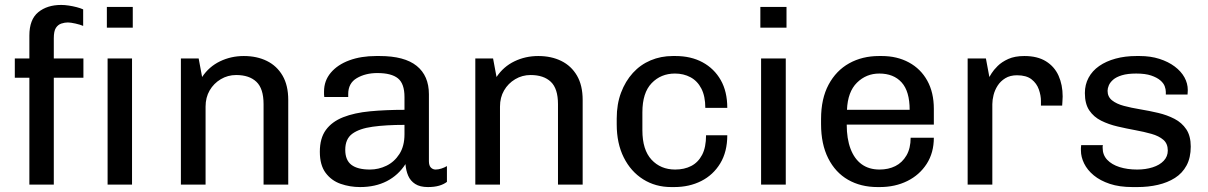

<svg xmlns="http://www.w3.org/2000/svg" viewBox="-20 -748 4895 778"><path d="M99 0V-433H40V-511H99V-604Q99 -669 135 -698.5Q171 -728 228 -728Q242 -728 258.5 -725.5Q275 -723 290.5 -719Q306 -715 317 -710V-643Q306 -648 286 -652.5Q266 -657 255 -657Q242 -657 228.5 -652.5Q215 -648 206.5 -635Q198 -622 198 -593V-511H318V-433H198V0ZM416 0V-511H515V0ZM413 -636V-720H518V-636Z M713 0V-511H785L799 -436Q827 -478 871.5 -499.5Q916 -521 968 -521Q1021 -521 1061.5 -501Q1102 -481 1125 -441.5Q1148 -402 1148 -343V0H1048V-326Q1048 -389 1019 -416.5Q990 -444 937 -444Q903 -444 874.5 -427Q846 -410 829.5 -381.5Q813 -353 813 -316V0Z M1439 10Q1398 10 1360.5 -3Q1323 -16 1299.5 -47.5Q1276 -79 1276 -133Q1276 -188 1300.5 -221.5Q1325 -255 1370.5 -273Q1416 -291 1479.5 -297Q1543 -303 1619 -303V-355Q1619 -409 1592.5 -430.5Q1566 -452 1509 -452Q1461 -452 1426 -431.5Q1391 -411 1391 -367V-355H1294Q1293 -360 1293 -365.5Q1293 -371 1293 -377Q1293 -421 1320.5 -453.5Q1348 -486 1395.5 -503.5Q1443 -521 1504 -521H1518Q1619 -521 1668.5 -481Q1718 -441 1718 -366V-95Q1718 -77 1726 -69Q1734 -61 1745 -61Q1756 -61 1768.5 -65Q1781 -69 1791 -75V-11Q1778 -1 1759 4.5Q1740 10 1714 10Q1682 10 1662.5 -2.5Q1643 -15 1634 -36Q1625 -57 1623 -83Q1594 -38 1547.5 -14Q1501 10 1439 10ZM1479 -61Q1514 -61 1546 -76.5Q1578 -92 1598.5 -124Q1619 -156 1619 -204V-242Q1544 -242 1490 -234.5Q1436 -227 1407.5 -206Q1379 -185 1379 -141Q1379 -99 1404 -80Q1429 -61 1479 -61Z M1906 0V-511H1978L1992 -436Q2020 -478 2064.5 -499.5Q2109 -521 2161 -521Q2214 -521 2254.5 -501Q2295 -481 2318 -441.5Q2341 -402 2341 -343V0H2241V-326Q2241 -389 2212 -416.5Q2183 -444 2130 -444Q2096 -444 2067.5 -427Q2039 -410 2022.5 -381.5Q2006 -353 2006 -316V0Z M2700 10Q2636 10 2586 -21.5Q2536 -53 2507.5 -110Q2479 -167 2479 -244V-268Q2479 -326 2496.5 -372.5Q2514 -419 2544.5 -452.5Q2575 -486 2616.5 -503.5Q2658 -521 2706 -521H2717Q2780 -521 2827 -495.5Q2874 -470 2900.5 -423.5Q2927 -377 2927 -311H2838Q2838 -358 2822 -389Q2806 -420 2778 -435Q2750 -450 2715 -450Q2658 -450 2620.5 -411Q2583 -372 2583 -293V-220Q2583 -141 2620 -101Q2657 -61 2716 -61Q2753 -61 2781 -75.5Q2809 -90 2825 -120.5Q2841 -151 2841 -200H2927Q2927 -133 2898.5 -86Q2870 -39 2821.5 -14.5Q2773 10 2712 10Z M3064 0V-511H3164V0ZM3061 -636V-720H3167V-636Z M3536 10Q3468 10 3416.5 -19.5Q3365 -49 3336 -106.5Q3307 -164 3307 -245V-266Q3307 -348 3337.5 -405Q3368 -462 3421 -491.5Q3474 -521 3542 -521H3553Q3615 -521 3663 -495Q3711 -469 3737.5 -421Q3764 -373 3764 -307V-243H3411Q3411 -186 3426.5 -145Q3442 -104 3471.5 -82.5Q3501 -61 3544 -61Q3580 -61 3608 -75Q3636 -89 3653 -118Q3670 -147 3670 -190H3764Q3764 -129 3735 -84Q3706 -39 3656.5 -14.5Q3607 10 3545 10ZM3412 -303H3666Q3666 -378 3633.5 -414Q3601 -450 3543 -450Q3490 -450 3452.5 -413Q3415 -376 3412 -303Z M3901 0V-511H3975L3989 -436Q3990 -438 3998 -451Q4006 -464 4022.5 -480.5Q4039 -497 4065.5 -509Q4092 -521 4131 -521Q4184 -521 4218.5 -499.5Q4253 -478 4269.5 -441Q4286 -404 4286 -357Q4286 -347 4285 -336.5Q4284 -326 4284 -320H4198V-339Q4198 -361 4189.5 -385.5Q4181 -410 4160 -426.5Q4139 -443 4101 -443Q4073 -443 4053.5 -431Q4034 -419 4022.5 -401Q4011 -383 4006 -363Q4001 -343 4001 -326V0Z M4569 10Q4516 10 4477 -3Q4438 -16 4412 -37.5Q4386 -59 4373 -85.5Q4360 -112 4360 -138Q4360 -144 4360 -148.5Q4360 -153 4361 -160H4449Q4448 -157 4448 -154.5Q4448 -152 4448 -149Q4448 -120 4466.5 -100.5Q4485 -81 4516.5 -71Q4548 -61 4588 -61Q4622 -61 4650.5 -70Q4679 -79 4695.5 -96.5Q4712 -114 4712 -138Q4712 -166 4694 -181.5Q4676 -197 4646 -205.5Q4616 -214 4580.5 -220.5Q4545 -227 4508.5 -235.5Q4472 -244 4442 -259Q4412 -274 4394 -300.5Q4376 -327 4376 -371Q4376 -405 4391 -433Q4406 -461 4434 -480.5Q4462 -500 4500.5 -510.5Q4539 -521 4585 -521H4598Q4642 -521 4678 -509.5Q4714 -498 4740 -478.5Q4766 -459 4779.5 -434.5Q4793 -410 4793 -383Q4793 -378 4792.5 -372.5Q4792 -367 4792 -365H4704V-376Q4704 -386 4699.5 -398.5Q4695 -411 4681.5 -422.5Q4668 -434 4644.5 -442Q4621 -450 4584 -450Q4549 -450 4526 -443Q4503 -436 4490.5 -425Q4478 -414 4473 -402Q4468 -390 4468 -380Q4468 -356 4486 -341.5Q4504 -327 4534 -319Q4564 -311 4600.5 -305Q4637 -299 4673 -290.5Q4709 -282 4739 -266.5Q4769 -251 4787 -224Q4805 -197 4805 -154Q4805 -109 4788 -77.5Q4771 -46 4741 -27Q4711 -8 4672 1Q4633 10 4589 10Z"/></svg>

Font: Chivo Medium
Style: Regular
Weight: 400
Version: Version 2.002